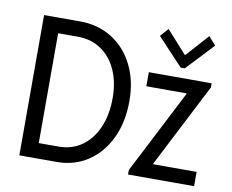

<svg xmlns="http://www.w3.org/2000/svg" viewBox="-81 -865 1172 970"><g transform="rotate(10 504.5 -380.0)"><path d="M76.2 0V-719.7H261.7Q354 -719.7 425 -675Q496.1 -630.4 536.1 -550.8Q576.2 -471.2 576.2 -366.2Q576.2 -257.3 536.6 -174.8Q497.1 -92.3 427.5 -46.1Q357.9 0 267.6 0ZM162.1 -78.1H262.7Q332 -78.1 383.1 -114.5Q434.1 -150.9 462.2 -215.8Q490.2 -280.8 490.2 -366.2Q490.2 -448.2 462.2 -510.3Q434.1 -572.3 383.1 -606.9Q332 -641.6 262.7 -641.6H162.1ZM633.8 0V-23.4L853.5 -451.2V-455.1H647.5V-527.3H969.7V-505.9L750 -77.1V-73.2H972.7V0ZM708 -759.8 810.5 -645.5H814.5L917 -759.8L954.1 -717.8L823.2 -578.1H801.8L670.9 -717.8Z"/></g></svg>

Font: Reddit Sans Condensed
Style: Regular
Weight: 400
Designer: Stephen Hutchings
Foundry: Reddit
Version: Version 1.014